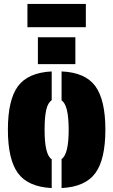

<svg xmlns="http://www.w3.org/2000/svg" viewBox="-20 -944 574 973"><path d="M292 9V-138Q328 -162 328 -286Q328 -413 292 -435V-582Q412 -577 463 -507.5Q514 -438 514 -287Q514 -136 463 -66.5Q412 3 292 9ZM242 -137V9Q122 3 71 -66.5Q20 -136 20 -287Q20 -438 71 -507Q122 -576 242 -582V-436Q223 -424 214.5 -388Q206 -352 206 -286Q206 -159 242 -137ZM172 -755H362V-619H172ZM119 -924H415V-806H119Z"/></svg>

Font: Protest Guerrilla
Style: Regular
Weight: 400
Designer: Octavio Pardo
Foundry: Ashler Design
Version: Version 2.005; ttfautohint (v1.8.4.7-5d5b)